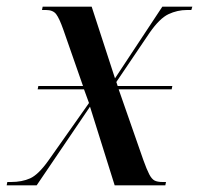

<svg xmlns="http://www.w3.org/2000/svg" viewBox="-37 -556 597 576"><path d="M-17 0 -15 -10H-4Q29 -10 53.5 -21Q78 -32 108 -74L230 -247L215 -288H76L78 -298H212L153 -467Q141 -501 131.5 -513.5Q122 -526 101 -526H89L91 -536H238L308 -321L450 -536H540L537 -526H524Q495 -526 468.5 -513.5Q442 -501 412 -458L312 -310L316 -298H480L478 -288H319L393 -76Q403 -48 410.5 -33.5Q418 -19 426.5 -14.5Q435 -10 451 -10H461L459 0H307L233 -236L73 0Z"/></svg>

Font: Noto Serif Display SemiCondensed Medium
Style: Italic
Weight: 500
Width: 4
Italic angle: -12°
Designer: Monotype Design Team
Foundry: Monotype Imaging Inc.
Version: Version 2.009